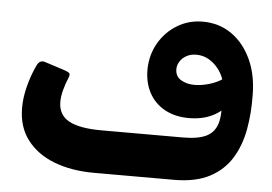

<svg xmlns="http://www.w3.org/2000/svg" viewBox="-47 -683 1064 751"><g transform="rotate(5 485.0 -307.0)"><path d="M347.1 6.2Q259.4 6.2 191.2 -19.8Q123.1 -45.9 84.1 -96.9Q45 -147.9 45 -223.4Q45 -264 56.5 -308.2Q68 -352.5 86.1 -390.9Q97.5 -417 120.5 -408.4L194.1 -384.7Q208.5 -380.2 215.1 -375.5Q221.7 -370.7 216.7 -357.9Q192 -298.7 192 -259.6Q192 -207.4 234.3 -184.6Q276.6 -161.9 361.2 -161.9H479.6V6.2ZM460.4 6.2Q443.9 6.2 438.4 0.3Q433 -5.6 433.2 -13.7Q433.4 -21.8 433.4 -27.4V-128.4Q433.4 -146.5 438.1 -154.2Q442.9 -161.9 460.4 -161.9H682.8Q744.2 -161.9 776.8 -179.4Q809.4 -197 818.6 -237.7Q827.7 -278.5 817.9 -348.4L850.6 -312.7Q831.2 -279.2 791.3 -259.4Q751.4 -239.5 698 -239.5Q643.8 -239.5 603.3 -261.7Q562.9 -284 541.4 -324.1Q520 -364.1 520.6 -417.5Q521.9 -473.6 548.6 -519.6Q575.4 -565.6 620.3 -592.8Q665.2 -620 719.9 -620Q784.9 -620 834 -585.4Q883.1 -550.9 911.2 -489.7Q939.2 -428.5 939.2 -349.7Q940.5 -279.9 929 -216Q917.5 -152.1 886.9 -102Q856.2 -51.9 801.2 -22.8Q746.1 6.2 660.5 6.2ZM708.2 -370.7Q735.2 -370.7 764.2 -379Q793.3 -387.2 815.4 -401.7Q807.5 -425.1 791.7 -444.7Q775.9 -464.4 754.2 -476.7Q732.5 -489 706.4 -489Q683.7 -489 667.2 -479.6Q650.6 -470.2 641.8 -455.7Q633 -441.2 633 -426.2Q633 -397.6 655.6 -384.2Q678.2 -370.7 708.2 -370.7Z"/></g></svg>

Font: Rubik Light
Style: Italic
Weight: 300
Italic angle: -12°
Designer: Hubert and Fischer
Foundry: Hubert and Fischer
Version: Version 2.300;gftools[0.9.30]